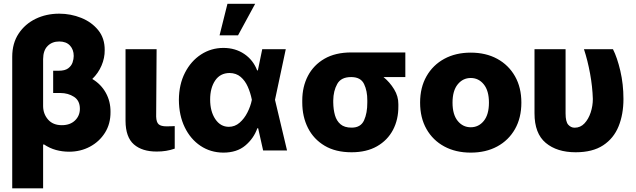

<svg xmlns="http://www.w3.org/2000/svg" viewBox="-20 -811 3427 1035"><path d="M299.3 -737.3Q361.3 -737.3 417.5 -714.8Q473.6 -692.4 509.3 -648.7Q544.9 -605 544.4 -541Q544.9 -498.5 527.3 -457.5Q509.8 -416.5 477.5 -385.3Q524.9 -356.9 550.5 -310.5Q576.2 -264.2 575.7 -207.5Q576.2 -143.6 545.9 -95.5Q515.6 -47.4 464.8 -20.3Q414.1 6.8 352.5 6.8Q316.4 6.8 282.2 -2.4Q248 -11.7 216.8 -32.7L212.4 -31.2V204.1H45.9V-504.9Q45.9 -577.6 80.3 -629.6Q114.7 -681.6 172.1 -709.5Q229.5 -737.3 299.3 -737.3ZM266.6 -420.9V-429.7H296.4Q330.1 -429.7 347.4 -442.6Q364.7 -455.6 371.1 -474.1Q377.4 -492.7 377.4 -509.3Q377.4 -543.5 357.2 -565.4Q336.9 -587.4 299.3 -587.4Q261.2 -587.4 237.1 -563.5Q212.9 -539.6 212.4 -492.7V-238.8Q212.9 -196.3 239.3 -166.3Q265.6 -136.2 313.5 -136.2Q357.9 -136.2 384.3 -161.6Q410.6 -187 410.6 -224.6Q410.6 -268.6 378.9 -289.1Q347.2 -309.6 305.7 -309.6H266.6Z M656.7 -545.9H824.2L821.8 -182.6Q822.8 -151.9 835.4 -140.9Q848.1 -129.9 877.9 -129.9Q893.1 -129.9 902.8 -130.4Q912.6 -130.9 921.9 -131.3V-9.8Q876.5 6.3 825.2 5.9Q746.6 6.3 701.9 -32.5Q657.2 -71.3 656.7 -159.2Z M1183.6 11.7Q1114.7 11.2 1060.8 -24.9Q1006.8 -61 975.8 -125Q944.8 -189 944.3 -272.5Q944.8 -356 977.1 -418.9Q1009.3 -481.9 1063.7 -517.3Q1118.2 -552.7 1184.6 -552.7Q1248 -552.7 1296.4 -520.3Q1344.7 -487.8 1366.2 -431.6H1370.1L1393.6 -545.9H1520.5L1462.4 -272.9L1527.3 0H1398.4L1371.6 -119.6H1367.2Q1347.7 -64.5 1302.2 -26.4Q1256.8 11.7 1183.6 11.7ZM1337.4 -272.9V-274.4Q1330.1 -311 1315.7 -343.5Q1301.3 -376 1277.3 -396.5Q1253.4 -417 1217.3 -417.5Q1167 -417 1139.9 -377Q1112.8 -336.9 1112.8 -274.4Q1112.8 -210.4 1140.6 -168.9Q1168.5 -127.4 1213.4 -127.4Q1246.1 -127.4 1271.5 -149.4Q1296.9 -171.4 1313.7 -204.6Q1330.6 -237.8 1337.4 -271.5ZM1163.6 -620.6 1206.1 -790.5H1355.5L1263.2 -620.6Z M1609.4 -258.8V-269.5Q1609.4 -343.3 1639.9 -401.9Q1670.4 -460.4 1729.2 -494.4Q1788.1 -528.3 1873.5 -528.3H2165V-395.5H2047.4Q2081.1 -368.2 2104.5 -329.8Q2127.9 -291.5 2127.4 -249V-238.3Q2127.9 -166.5 2098.4 -110.6Q2068.8 -54.7 2012.5 -22.5Q1956.1 9.8 1875 9.8Q1789.1 9.8 1730 -25.4Q1670.9 -60.5 1640.1 -121.3Q1609.4 -182.1 1609.4 -258.8ZM1776.4 -269.5V-258.8Q1776.9 -220.7 1785.6 -189.9Q1794.4 -159.2 1815.7 -141.1Q1836.9 -123 1875 -123Q1924.3 -122.6 1942.4 -162.1Q1960.4 -201.7 1960 -258.8V-269.5Q1960.4 -320.8 1942.6 -357.9Q1924.8 -395 1875 -395.5H1873.5Q1818.8 -396 1797.9 -358.4Q1776.9 -320.8 1776.4 -269.5Z M2517.6 11.7Q2436.5 11.7 2375 -21.5Q2313.5 -54.7 2279.1 -115.2Q2244.6 -175.8 2244.6 -257.8Q2244.6 -339.4 2279.1 -399.9Q2313.5 -460.4 2375 -493.9Q2436.5 -527.3 2517.6 -527.3Q2599.1 -527.3 2660.4 -493.9Q2721.7 -460.4 2756.1 -399.9Q2790.5 -339.4 2790.5 -257.8Q2790.5 -175.8 2756.1 -115.2Q2721.7 -54.7 2660.4 -21.5Q2599.1 11.7 2517.6 11.7ZM2517.6 -125Q2560.1 -125 2587.9 -159.2Q2615.7 -193.4 2615.7 -257.8Q2615.7 -321.8 2587.9 -356.2Q2560.1 -390.6 2517.6 -390.6Q2475.1 -390.6 2447.3 -356.2Q2419.4 -321.8 2419.4 -257.8Q2419.4 -193.4 2447.3 -159.2Q2475.1 -125 2517.6 -125Z M2861.3 -545.9H3028.8V-199.2Q3028.8 -154.8 3043.2 -138.7Q3057.6 -122.6 3077.6 -122.6Q3108.9 -122.6 3130.6 -145.8Q3152.3 -168.9 3164.1 -204.6Q3175.8 -240.2 3175.8 -277.3Q3173.8 -343.8 3160.9 -414.3Q3147.9 -484.9 3127.9 -545.9H3284.2Q3307.1 -501 3324 -429Q3340.8 -356.9 3340.8 -277.3Q3340.8 -194.8 3314.5 -129.9Q3288.1 -64.9 3231.2 -27.6Q3174.3 9.8 3083 9.8Q2982.4 9.8 2921.9 -40.8Q2861.3 -91.3 2861.3 -200.2Z"/></svg>

Font: Inter Display Extra Bold
Style: Regular
Weight: 800
Designer: Rasmus Andersson
Foundry: rsms
Version: Version 4.000;git-4fc901f